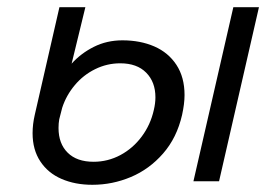

<svg xmlns="http://www.w3.org/2000/svg" viewBox="-20 -508 746 538"><path d="M71.3 -134.8Q71.3 -160.2 77.6 -187L146.5 -487.8H219.2L180.7 -329.6Q206.5 -358.4 242.9 -376.7Q279.3 -395 323.2 -395Q373 -395 412.4 -377.9Q451.7 -360.8 474.4 -326.2Q497.1 -291.5 497.1 -241.7Q497.1 -217.3 490.2 -186Q475.6 -122.1 437 -77.9Q398.4 -33.7 346.7 -12Q294.9 9.8 238.8 9.8Q190.4 9.8 152.6 -6.6Q114.7 -22.9 93 -55.7Q71.3 -88.4 71.3 -134.8ZM522 0 633.8 -487.8H705.6L593.8 0ZM411.1 -200.2Q415.5 -218.8 415.5 -235.4Q415.5 -278.3 389.6 -304.4Q363.8 -330.6 316.9 -330.6Q279.8 -330.6 246.6 -314.2Q213.4 -297.9 189.5 -269.3Q165.5 -240.7 154.3 -206.1L146 -173.8Q144 -162.6 144 -149.4Q144 -105.5 169.7 -80.1Q195.3 -54.7 242.2 -54.7Q282.2 -54.7 317.4 -73.5Q352.5 -92.3 377.2 -125.5Q401.9 -158.7 411.1 -200.2Z"/></svg>

Font: Acari Sans
Style: Italic
Weight: 400
Italic angle: -13°
Designer: Alfredo Marco Pradil and Stefan Peev
Foundry: Hanken Design Co.
Version: Version 1.045;January 11, 2019;FontCreator 11.5.0.2425 64-bi